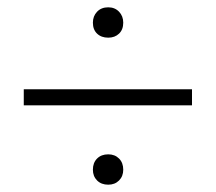

<svg xmlns="http://www.w3.org/2000/svg" viewBox="-20 -496 590 525"><path d="M234 -434Q234 -452 245.5 -464Q257 -476 276 -476Q294 -476 305.5 -464Q317 -452 317 -434Q317 -415 305.5 -404Q294 -393 276 -393Q257 -393 245.5 -404Q234 -415 234 -434ZM45 -252H505V-208H45ZM234 -32Q234 -51 245.5 -62.5Q257 -74 276 -74Q294 -74 305.5 -62.5Q317 -51 317 -32Q317 -14 305.5 -2.5Q294 9 276 9Q257 9 245.5 -2.5Q234 -14 234 -32Z"/></svg>

Font: Ysabeau SC Semilight
Style: Regular
Weight: 300
Designer: Christian Thalmann (Catharsis Fonts)
Version: Version 0.003